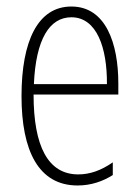

<svg xmlns="http://www.w3.org/2000/svg" viewBox="-20 -559 428 589"><path d="M199 -539C96 -539 46 -433 46 -264C46 -97 98 10 218 10C260 10 296 -3 326 -22V-61C290 -36 256 -24 220 -24C128 -24 83 -109 83 -269H343V-303C343 -425 305 -539 199 -539ZM199 -506C277 -506 309 -412 308 -301H84C90 -439 132 -506 199 -506Z"/></svg>

Font: Noto Sans Telugu ExtraCondensed ExtraLight
Style: Regular
Weight: 200
Width: 2
Designer: Jelle Bosma - Monotype Design Team
Foundry: Monotype Imaging Inc.
Version: Version 2.005